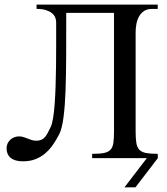

<svg xmlns="http://www.w3.org/2000/svg" viewBox="-20 -682 719 828"><path d="M660.6 0 564 126H516.6L613.3 0H377.4V-18.6Q409.7 -18.6 428.2 -22.2Q446.8 -25.9 456.5 -36.4Q466.3 -46.9 469 -66.2Q471.7 -85.4 471.7 -116.7V-626.5H265.6Q265.6 -529.8 265.4 -445.1Q265.1 -360.4 262.7 -292.5Q260.3 -224.6 253.9 -176.3Q247.6 -127.9 235.8 -104Q222.7 -78.1 207.5 -56.6Q192.4 -35.2 173.6 -19.5Q154.8 -3.9 131.6 4.9Q108.4 13.7 79.1 13.7Q43.9 13.7 26.1 -1.2Q8.3 -16.1 8.3 -42.5Q8.3 -54.2 12.9 -63.7Q17.6 -73.2 24.9 -79.8Q32.2 -86.4 41.7 -90.1Q51.3 -93.8 61.5 -93.8Q72.8 -93.8 81.8 -90.8Q90.8 -87.9 99.4 -84.5Q107.9 -81.1 116.7 -78.1Q125.5 -75.2 136.7 -75.2Q148.9 -75.2 157.5 -78.9Q166 -82.5 172.9 -89.8Q179.7 -97.2 185.8 -108.6Q191.9 -120.1 199.2 -135.7Q205.1 -148.9 209.2 -174.6Q213.4 -200.2 215.8 -234.4Q218.3 -268.6 219.7 -310.3Q221.2 -352.1 221.7 -397.5Q222.2 -442.9 222.2 -490.7V-585.9Q222.2 -596.7 218 -606.9Q213.9 -617.2 204.1 -625.2Q194.3 -633.3 178 -638.4Q161.6 -643.6 137.7 -643.6V-662.1H660.2V-643.6H635.3Q614.3 -643.6 600.8 -634.3Q587.4 -625 579.3 -610.4Q571.3 -595.7 568.1 -577.9Q564.9 -560.1 564.9 -543.5V-116.7Q564.9 -85.4 567.9 -66.2Q570.8 -46.9 580.8 -36.4Q590.8 -25.9 609.6 -22.2Q628.4 -18.6 660.2 -18.6Z"/></svg>

Font: Doulos SIL Compact
Style: Regular
Weight: 400
Designer: Walt Agee, Victor Gaultney, Peter Martin, Debbi Hosken
Foundry: SIL International
Version: Version 4.110; 2011; Maintenance release ; LnSpcTght